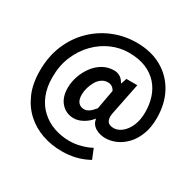

<svg xmlns="http://www.w3.org/2000/svg" viewBox="-195 -968 1398 1374"><g transform="rotate(30 503.5 -281.0)"><path d="M478 190Q393 190 317 164Q241 138 182 85Q123 32 89 -47Q55 -126 55 -232Q55 -350 95 -445.5Q135 -541 205 -609.5Q275 -678 365.5 -715Q456 -752 557 -752Q678 -752 766 -701.5Q854 -651 902 -562Q950 -473 950 -356Q950 -279 928 -221Q906 -163 869 -124Q832 -85 788 -66Q744 -47 701 -47Q654 -47 618 -69Q582 -91 575 -133H572Q547 -100 508.5 -78.5Q470 -57 434 -57Q371 -57 330 -102Q289 -147 289 -225Q289 -275 306 -323.5Q323 -372 353 -412Q383 -452 424.5 -475.5Q466 -499 515 -499Q543 -499 565.5 -485.5Q588 -472 603 -443H605L621 -490H711L662 -246Q635 -139 716 -139Q751 -139 783.5 -165Q816 -191 836.5 -238.5Q857 -286 857 -351Q857 -414 839 -470Q821 -526 783 -569Q745 -612 686 -637Q627 -662 545 -662Q471 -662 402 -632Q333 -602 277.5 -545.5Q222 -489 189 -411Q156 -333 156 -236Q156 -153 182 -90Q208 -27 254.5 15Q301 57 361 78Q421 99 489 99Q536 99 583 86Q630 73 665 54L698 135Q647 163 593 176.5Q539 190 478 190ZM466 -150Q485 -150 505 -163Q525 -176 549 -206L578 -366Q567 -386 552.5 -394.5Q538 -403 519 -403Q492 -403 469.5 -387.5Q447 -372 432 -346Q417 -320 408.5 -290.5Q400 -261 400 -233Q400 -191 418 -170.5Q436 -150 466 -150Z"/></g></svg>

Font: Noto Sans KR Thin
Style: Bold
Weight: 700
Version: Version 2.004-H2;hotconv 1.0.118;makeotfexe 2.5.65603